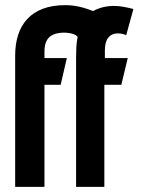

<svg xmlns="http://www.w3.org/2000/svg" viewBox="-20 -727 564 747"><path d="M471 -590 499 -692Q480 -697 460.5 -700.5Q441 -704 422 -704Q410 -704 396 -702Q382 -700 368.5 -695.5Q355 -691 342 -684Q322 -692 304 -697Q286 -702 269 -704.5Q252 -707 235 -707Q184 -707 147 -693Q110 -679 86 -653Q62 -627 50.5 -591Q39 -555 39 -512V0H153V-397H216L240 -501H153V-526Q153 -550 159.5 -564.5Q166 -579 177 -586.5Q188 -594 201.5 -597Q215 -600 228 -600Q238 -600 248.5 -598.5Q259 -597 268 -593.5Q277 -590 282 -584Q278 -563 277 -543Q276 -523 276 -502V0H386V-397H452L477 -501H388V-530Q388 -546 391 -558.5Q394 -571 400.5 -579.5Q407 -588 416.5 -592.5Q426 -597 438 -597Q443 -597 448 -596.5Q453 -596 459 -594.5Q465 -593 471 -590Z"/></svg>

Font: Advent Pro
Style: Bold
Weight: 700
Designer: VivaRado, Andreas Kalpakidis
Foundry: VivaRado, Andreas Kalpakidis
Version: Version 3.000